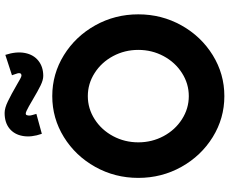

<svg xmlns="http://www.w3.org/2000/svg" viewBox="-98 -856 967 810"><g transform="rotate(-90 385.0 -450.5)"><path d="M385 13Q291.5 13 212.2 -36Q133 -85 86.5 -168.2Q40 -251.5 40 -350Q40 -448.5 86.5 -531.8Q133 -615 212.2 -664Q291.5 -713 385 -713Q478.5 -713 557.8 -664Q637 -615 683.5 -531.8Q730 -448.5 730 -350Q730 -251.5 683.5 -168.2Q637 -85 557.8 -36Q478.5 13 385 13ZM385 -137Q437.5 -137 482.5 -165.8Q527.5 -194.5 553.8 -243.5Q580 -292.5 580 -350Q580 -407.5 553.8 -456.5Q527.5 -505.5 482.5 -534.2Q437.5 -563 385 -563Q332.5 -563 287.5 -534.2Q242.5 -505.5 216.2 -456.5Q190 -407.5 190 -350Q190 -292.5 216.2 -243.5Q242.5 -194.5 287.5 -165.8Q332.5 -137 385 -137ZM470 -751Q453 -751 429.5 -762.5Q406 -774 369 -796Q338 -814.5 322.8 -821.5Q307.5 -828.5 305 -821Q303 -815.5 303 -810.2Q303 -805 305 -797.8Q307 -790.5 309.5 -782Q309.5 -781.5 309.8 -781Q310 -780.5 310 -780L226 -757Q210.5 -801 216.8 -837Q223 -873 248.2 -893.5Q273.5 -914 314 -914Q334.5 -914 363 -900.2Q391.5 -886.5 432 -863Q445.5 -855 456.5 -849Q467.5 -843 471 -843Q479 -843 481 -847.8Q483 -852.5 481.2 -859Q479.5 -865.5 475 -877.5Q474.5 -879 474 -880.2Q473.5 -881.5 473 -883L559 -911Q574 -865 567 -828.5Q560 -792 534.2 -771.5Q508.5 -751 470 -751Z"/></g></svg>

Font: Urbanist
Style: Regular
Weight: 400
Designer: Corey Hu
Foundry: Corey Hu
Version: Version 1.2; befe77262ef67d88f1d94aa3d2e49ef1327b4483